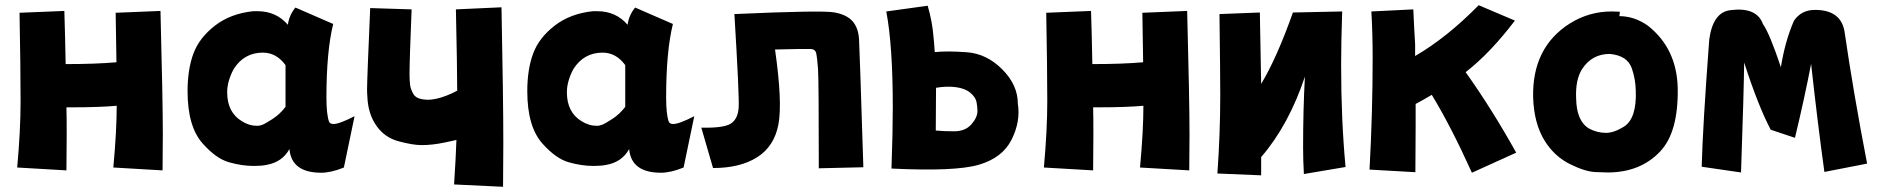

<svg xmlns="http://www.w3.org/2000/svg" viewBox="-20 -587 7218 737"><path d="M235 -175Q236 -141 236 -71L235 67L46 56Q59 -87 59 -197Q59 -325 55 -538L227 -545Q230 -451 232 -341Q347 -341 427 -348Q426 -440 424 -538L596 -545Q605 -199 605 -71L604 67L415 56Q428 -85 428 -181Q361 -175 255 -175Z M1213 76Q1099 76 1091 -15Q1064 35 1003 46Q983 50 955 50Q909 50 859.5 36Q810 22 759 -35Q700 -100 700 -237Q700 -321 722.5 -381.5Q745 -442 805 -488.5Q865 -535 952 -544H969Q1040 -544 1085 -492Q1090 -529 1114 -558L1259 -495Q1233 -390 1233 -213Q1233 -148 1243 -120Q1247 -111 1260 -111Q1283 -111 1341 -141L1300 56Q1251 76 1213 76ZM968 -104Q976 -104 987 -108Q998 -112 1026.5 -130.5Q1055 -149 1076 -177V-337Q1041 -385 989 -385Q917 -385 877 -322Q852 -275 852 -233Q852 -156 908 -122Q936 -104 968 -104Z M1735 -239Q1735 -323 1730 -551L1905 -559Q1912 -206 1912 -38L1911 130L1723 121Q1730 14 1732 -50Q1726 -48 1687 -40Q1640 -30 1598 -30Q1565 -30 1510.5 -44.5Q1456 -59 1424 -105.5Q1392 -152 1390 -219Q1389 -227 1389 -244Q1389 -281 1401 -556L1560 -551Q1552 -357 1552 -301Q1552 -280 1554 -262.5Q1556 -245 1566.5 -226.5Q1577 -208 1609 -205Q1616 -204 1621 -204Q1653 -204 1694 -220Q1715 -228 1735 -239Z M2517 76Q2403 76 2395 -15Q2368 35 2307 46Q2287 50 2259 50Q2213 50 2163.5 36Q2114 22 2063 -35Q2004 -100 2004 -237Q2004 -321 2026.5 -381.5Q2049 -442 2109 -488.5Q2169 -535 2256 -544H2273Q2344 -544 2389 -492Q2394 -529 2418 -558L2563 -495Q2537 -390 2537 -213Q2537 -148 2547 -120Q2551 -111 2564 -111Q2587 -111 2645 -141L2604 56Q2555 76 2517 76ZM2272 -104Q2280 -104 2291 -108Q2302 -112 2330.5 -130.5Q2359 -149 2380 -177V-337Q2345 -385 2293 -385Q2221 -385 2181 -322Q2156 -275 2156 -233Q2156 -156 2212 -122Q2240 -104 2272 -104Z M2799 -533Q3134 -548 3182 -539.5Q3230 -531 3252.5 -505.5Q3275 -480 3277.5 -435.5Q3280 -391 3294 55L3123 59Q3123 -280 3120 -322Q3117 -364 3113.5 -381Q3110 -398 3092.5 -399Q3075 -400 2955 -397Q2984 -194 2968 -109.5Q2952 -25 2886.5 16.5Q2821 58 2717 58L2672 -97Q2759 -95 2786 -113Q2813 -131 2815.5 -175.5Q2818 -220 2799 -533Z M3572 -86Q3600 -83 3642.5 -83Q3685 -83 3708.5 -109.5Q3732 -136 3732 -161Q3732 -176 3728.5 -195Q3725 -214 3704.5 -231Q3684 -248 3648.5 -252.5Q3613 -257 3573 -250Q3573 -202 3572 -86ZM3402 60Q3407 -82 3407 -174Q3407 -413 3382 -543L3541 -565Q3559 -502 3563 -448Q3566 -422 3568 -387Q3615 -392 3691 -386.5Q3767 -381 3827 -321Q3887 -261 3887 -189Q3898 -121 3863 -51Q3828 19 3737 45.5Q3646 72 3402 60Z M4176 -175Q4177 -141 4177 -71L4176 67L3987 56Q4000 -87 4000 -197Q4000 -325 3996 -538L4168 -545Q4171 -451 4173 -341Q4288 -341 4368 -348Q4367 -440 4365 -538L4537 -545Q4546 -199 4546 -71L4545 67L4356 56Q4369 -85 4369 -181Q4302 -175 4196 -175Z M4821 -265Q4880 -362 4943 -539L5132 -543Q5128 -424 5128 -336Q5128 -126 5145 54L4985 81Q4982 27 4982 -20Q4982 -170 4989 -293Q4927 -107 4821 16V86L4653 79Q4664 -76 4664 -220Q4664 -301 4661 -533L4816 -539Q4820 -350 4821 -265Z M5414 -188V-107L5413 74L5237 64Q5249 -156 5249 -364Q5249 -459 5244 -543L5405 -551Q5408 -482 5412 -417V-372Q5533 -442 5656 -567L5795 -508Q5701 -384 5606 -310Q5707 -168 5800 -1L5630 76Q5550 -101 5476 -223Q5446 -205 5414 -188Z M6145 -77Q6175 -77 6214 -101Q6263 -133 6259 -239Q6258 -284 6244 -324Q6227 -374 6159 -380Q6091 -380 6053 -322Q6027 -281 6030 -211Q6031 -123 6079 -94Q6110 -77 6145 -77ZM6151 75Q6144 75 6104.5 73.5Q6065 72 6006.5 43Q5948 14 5911 -44Q5868 -111 5865 -214Q5861 -405 6006 -497Q6080 -543 6166 -543L6198 -542L6196 -525Q6254 -525 6306 -488Q6416 -401 6420 -250Q6423 -79 6352 -5Q6276 75 6151 75Z M6622 -548Q6723 -561 6747 -495Q6773 -458 6816 -329Q6832 -429 6866 -507Q6894 -549 6947 -549Q7045 -549 7060 -468Q7094 -233 7147 41L6983 73Q6957 -115 6932 -342Q6906 -207 6870 -58L6777 -89Q6729 -180 6675 -347Q6674 -243 6663 75L6512 53Q6516 -102 6541 -435Q6555 -540 6622 -548Z"/></svg>

Font: KN Bobohei
Style: Bold
Weight: 700
Designer: Kingnam Type Foundry
Version: Version 1.710;March 18, 2023